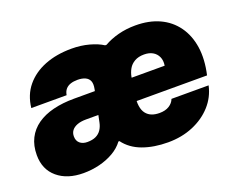

<svg xmlns="http://www.w3.org/2000/svg" viewBox="-95 -719 1102 894"><g transform="rotate(-20 456.5 -272.0)"><path d="M182 10Q102 10 53.5 -31Q5 -72 5 -143Q5 -190 23 -225.5Q41 -261 74.5 -284.5Q108 -308 154.5 -319.5Q201 -331 258 -331H385L362 -221H278Q251 -221 233 -214Q215 -207 206 -195Q197 -183 197 -166Q197 -144 211 -132Q225 -120 248 -120Q273 -120 290 -128Q307 -136 317 -151Q327 -166 331 -185L363 -340Q368 -365 362 -379.5Q356 -394 340.5 -401Q325 -408 303 -408Q283 -408 268 -403Q253 -398 243.5 -387Q234 -376 231 -358H56Q63 -421 99 -464.5Q135 -508 193 -531Q251 -554 326 -554Q372 -554 412.5 -543Q453 -532 479 -515H486Q517 -533 557 -543.5Q597 -554 642 -554Q710 -554 761 -530.5Q812 -507 844 -462.5Q876 -418 885 -357Q894 -296 877 -221H502L519 -331H707Q711 -356 702.5 -374.5Q694 -393 676.5 -403Q659 -413 634 -413Q606 -413 587 -402Q568 -391 558 -373.5Q548 -356 544 -335L531 -251Q526 -219 529.5 -196Q533 -173 544 -159Q555 -145 571.5 -138.5Q588 -132 610 -132Q639 -132 658 -144Q677 -156 684 -175H868Q856 -120 818.5 -78.5Q781 -37 725 -13.5Q669 10 601 10Q531 10 476 -10Q421 -30 389 -73H384Q364 -46 332 -27.5Q300 -9 261.5 0.5Q223 10 182 10Z"/></g></svg>

Font: Mona Sans ExtraLight Black
Style: Italic
Weight: 900
Italic angle: -11.6951°
Version: Version 2.000